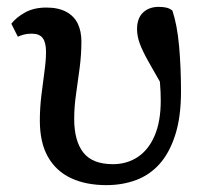

<svg xmlns="http://www.w3.org/2000/svg" viewBox="-20 -526 608 559"><path d="M290 13Q230 13 186.5 -7.5Q143 -28 119.5 -69.5Q96 -111 96 -175Q96 -211 100.5 -248.5Q105 -286 109.5 -318.5Q114 -351 114 -375Q114 -402 104.5 -415Q95 -428 72 -428Q60 -428 50 -425.5Q40 -423 32 -419L13 -457Q28 -476 53.5 -490Q79 -504 115 -504Q150 -504 173 -491.5Q196 -479 206.5 -457Q217 -435 217 -405Q217 -368 212 -329Q207 -290 201.5 -252.5Q196 -215 196 -180Q196 -116 222.5 -82Q249 -48 309 -48Q349 -48 380.5 -68.5Q412 -89 430 -130.5Q448 -172 448 -233Q448 -258 446 -281Q444 -304 442 -327H464L465 -254Q433 -310 414 -343.5Q395 -377 387 -399Q379 -421 379 -441Q379 -473 396.5 -489.5Q414 -506 442 -506Q456 -506 465.5 -503.5Q475 -501 482 -495Q496 -453 501.5 -391Q507 -329 507 -260Q507 -185 490 -132.5Q473 -80 444 -48Q415 -16 375.5 -1.5Q336 13 290 13Z"/></svg>

Font: Source Serif 4 Medium
Style: Regular
Weight: 500
Designer: Frank Grießhammer
Foundry: Adobe Systems Incorporated
Version: Version 4.004;hotconv 1.0.116;makeotfexe 2.5.65601